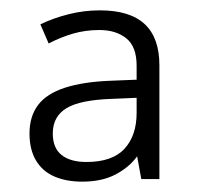

<svg xmlns="http://www.w3.org/2000/svg" viewBox="-20 -742 380 371"><path d="M173 -722Q231 -722 259.5 -695.5Q288 -669 288 -616V-396H253L245 -440Q230 -419 203.5 -405Q177 -391 139 -391Q108 -391 85 -401Q62 -411 49.5 -432Q37 -453 37 -484Q37 -517 53.5 -539Q70 -561 105.5 -572.5Q141 -584 194 -586L244 -588V-615Q244 -652 224 -668Q204 -684 172 -684Q145 -684 121 -677Q97 -670 74 -658L58 -695Q83 -707 112.5 -714.5Q142 -722 173 -722ZM197 -551Q135 -549 108.5 -533Q82 -517 82 -484Q82 -456 99 -442.5Q116 -429 147 -429Q197 -429 220.5 -454.5Q244 -480 244 -524V-553Z"/></svg>

Font: Noto Sans Hebrew Light
Style: Regular
Weight: 300
Designer: Monotype Design Team
Foundry: Monotype Imaging Inc.
Version: Version 2.003